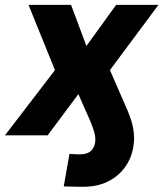

<svg xmlns="http://www.w3.org/2000/svg" viewBox="-58 -542 655 769"><path d="M274.9 206.1Q255.4 206.1 236.1 205.6Q216.8 205.1 197.3 204.6L220.2 74.2Q230.5 75.2 241 75.7Q251.5 76.2 262.2 76.2Q288.6 76.2 303.7 64.7Q318.8 53.2 323.2 28.3Q324.7 17.1 323 4.2Q321.3 -8.8 315.4 -25.9Q309.6 -43 299.3 -66.9L255.9 -165L132.8 0H-38.1L162.1 -261.2L56.2 -522.5H226.6L288.1 -357.9L407.2 -522.5H576.7L382.3 -261.2L451.7 -102.1Q470.7 -58.6 476.3 -22.9Q481.9 12.7 476.1 45.4Q468.8 91.3 442.6 127.7Q416.5 164.1 374 185.1Q331.5 206.1 274.9 206.1Z"/></svg>

Font: Inter 28pt ExtraBold
Style: Italic
Weight: 800
Italic angle: -9.3988°
Designer: Rasmus Andersson
Foundry: rsms
Version: Version 4.001;git-66647c0bb